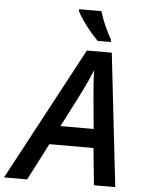

<svg xmlns="http://www.w3.org/2000/svg" viewBox="-120 -979 772 1027"><g transform="rotate(5 266.0 -465.5)"><path d="M403.8 -198.2H167L64.9 0H-59.1L323.2 -714.8H457L538.1 0H423.8ZM396 -299.8Q376.5 -502.9 373.8 -545.7Q371.1 -588.4 371.1 -613.8Q344.2 -545.9 301.8 -463.9L217.8 -299.8ZM446.8 -771H376.5Q344.7 -801.8 312 -845Q279.3 -888.2 262.7 -920.9V-931.2H382.3Q405.3 -856 446.8 -783.2Z"/></g></svg>

Font: TypoPRO Open Sans
Style: Italic
Weight: 600
Italic angle: -12°
Foundry: Ascender Corporation
Version: Version 1.10